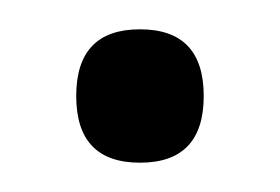

<svg xmlns="http://www.w3.org/2000/svg" viewBox="-20 -105 191 131"><path d="M75.5 6Q32 6 32 -39.5Q32 -85 75.5 -85Q119 -85 119 -39.5Q119 6 75.5 6Z"/></svg>

Font: Khand
Style: Regular
Weight: 400
Designer: Devanagari: Sanchit Sawaria, Jyotish Sonowal; Latin: Satya Rajpurohit
Foundry: Indian Type Foundry
Version: Version 1.100;PS 1.0;hotconv 1.0.78;makeotf.lib2.5.61930; tt